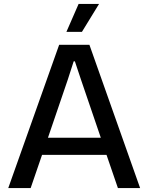

<svg xmlns="http://www.w3.org/2000/svg" viewBox="-20 -957 756 977"><path d="M22 0 281 -729H435L693 0H580L522 -169H194L136 0ZM318 -795 380 -937H484L397 -795ZM224 -256H493L392 -552L361 -645H355L325 -552Z"/></svg>

Font: Mona Sans Medium
Style: Regular
Weight: 500
Designer: Deni Anggara
Foundry: GitHub
Version: Version 2.000;Glyphs 3.2.3 (3260)